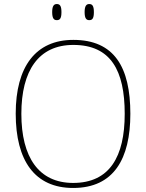

<svg xmlns="http://www.w3.org/2000/svg" viewBox="-20 -923 726 953"><path d="M423 -823C438 -823 446 -831 446 -863C446 -894 438 -903 423 -903C409 -903 400 -894 400 -863C400 -831 409 -823 423 -823ZM262 -823C277 -823 285 -831 285 -863C285 -894 277 -903 262 -903C248 -903 239 -894 239 -863C239 -831 248 -823 262 -823ZM343 10C545 10 627 -135 627 -358C627 -590 547 -725 344 -725C157 -725 58 -592 58 -359C58 -125 153 10 343 10ZM343 -15C172 -15 86 -143 86 -358C86 -573 172 -700 344 -700C530 -700 599 -573 599 -358C599 -145 524 -15 343 -15Z"/></svg>

Font: Noto Serif Malayalam Thin
Style: Regular
Weight: 100
Designer: Indian type Foundry, Jelle Bosma, Monotype Design Team
Foundry: Monotype Imaging Inc.
Version: Version 2.104